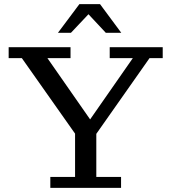

<svg xmlns="http://www.w3.org/2000/svg" viewBox="-20 -911 831 931"><path d="M261 -752 365 -891H465L568 -752H493L409 -842L324 -752ZM224 0V-53H344V-263L86 -629H22V-682H322V-629H210L417 -332L624 -629H512V-682H769V-629H705L447 -262V-53H567V0Z"/></svg>

Font: Montagu Slab 16pt
Style: Regular
Weight: 400
Designer: Florian Karsten
Foundry: Florian Karsten
Version: Version 1.000; ttfautohint (v1.8.3)